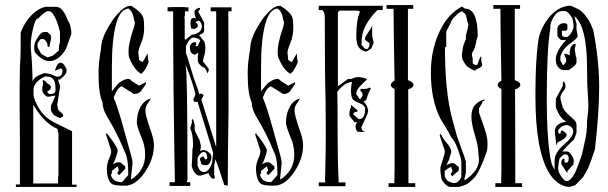

<svg xmlns="http://www.w3.org/2000/svg" viewBox="-20 -742 2414 762"><path d="M131 -669Q121 -669 111.5 -630Q102 -591 102 -563Q102 -549 103 -542Q109 -476 109 -418Q115 -440 158 -452L182 -448L203 -438H210Q228 -438 228 -464Q228 -468 221 -471L198 -461Q206 -493 221 -493Q231 -493 241 -474Q244 -470 244 -467V-459Q244 -448 223 -431L217 -426H210L218 -402V-394L207 -326L209 -316Q209 -306 218 -299Q231 -289 231 -284Q230 -278 225.5 -277.5Q221 -277 220 -273Q198 -280 190 -290Q182 -301 182 -306V-321L200 -363L172 -358H171Q164 -358 156 -367Q148 -376 148 -382V-397Q151 -403 151 -406V-415L149 -420Q149 -424 153 -424L162 -418Q164 -413 173 -408Q182 -403 182 -396Q182 -385 168 -380Q168 -369 181 -369Q199 -369 200 -382V-395Q200 -438 167 -438L161 -439Q145 -434 130.5 -420.5Q116 -407 113 -391V-368Q113 -346 139 -305Q161 -272 203 -252L228 -240L258 -225Q266 -223 266 -219V-9H284V0H43V-10H59V-191L58 -316V-396L59 -479L61 -509L62 -549V-612Q72 -641 92 -667Q126 -709 162 -715H203Q226 -715 244 -674Q246 -670 249 -661Q252 -657 253.5 -654Q255 -651 256.5 -647Q258 -643 259 -640L263 -618V-607L245 -556Q238 -537 220.5 -520Q203 -503 184 -500H172Q152 -500 124 -528Q116 -536 116 -545V-560Q117 -561 117 -565Q117 -574 129 -592Q143 -615 155 -615H168L182 -602V-597L183 -591L176 -556Q171 -555 169.5 -558Q168 -561 168 -566Q168 -571 162 -579Q156 -587 151 -587H142Q129 -574 129 -566V-555L140 -534Q144 -527 150 -524L160 -519L167 -514Q189 -519 197 -527Q208 -538 212 -539L214 -546V-559L218 -576V-616Q205 -666 192 -684Q184 -698 172 -698Q159 -698 132 -669ZM212 -48V-214L209 -222V-230Q156 -252 112 -326V-14H210Q210 -38 212 -48ZM223 -392H222L223 -395L224 -394Z M424 -380Q426 -382 436.5 -395Q447 -408 452 -412.5Q457 -417 468.5 -423Q480 -429 493 -429Q506 -417 532 -402L559 -416V-408L540 -381Q531 -369 512 -369L462 -400Q457 -397 453 -393.5Q449 -390 445.5 -384.5Q442 -379 440.5 -376Q439 -373 435.5 -365Q432 -357 431 -355Q449 -312 472 -227L501 -123Q506 -105 506 -95Q506 -90 503 -65.5Q500 -41 500 -34V-29Q556 -65 556 -128Q556 -166 540 -200Q523 -242 523 -255Q523 -291 538 -318Q553 -345 579 -351L564 -328Q557 -318 557 -302Q557 -287 574 -236Q591 -191 591 -166Q591 -111 554.5 -58Q518 -5 476 -5Q437 -5 425 -11.5Q413 -18 407 -43Q404 -57 404 -72Q404 -92 414 -115Q423 -135 421 -143Q420 -146 420 -149L401 -207L403 -214Q405 -212 414.5 -199.5Q424 -187 429.5 -179Q435 -171 441 -160.5Q447 -150 447 -145Q447 -140 444 -130L439 -115Q434 -100 428 -90Q441 -98 451 -98Q453 -98 455 -97.5Q457 -97 458 -97L477 -82V-72L453 -47L445 -55L452 -66L447 -82L424 -64V-54L420 -49Q426 -19 464 -19L489 -47V-52Q489 -116 474 -142Q446 -212 404 -281Q387 -310 387 -336Q371 -368 371 -450Q371 -495 381 -548Q381 -570 391 -596Q398 -616 421 -653Q438 -680 460 -700Q480 -719 498 -719H501Q524 -704 532 -696Q545 -683 548.5 -672Q552 -661 552 -633Q552 -597 540 -571Q529 -544 529 -533L532 -504L546 -495L566 -530Q566 -511 570 -495Q553 -455 541 -451L545 -447Q516 -459 494 -510Q490 -518 490 -538Q490 -569 509 -626Q515 -641 515 -655Q513 -659 511 -669Q509 -679 508 -682Q501 -701 494 -704L492 -708Q458 -708 441 -648Q424 -586 424 -477Z M789 -139Q782 -139 774 -130.5Q766 -122 764 -114V-85Q772 -59 789 -59Q801 -59 810 -72Q819 -85 822 -98L826 -136L764 -338H750L747 -347L756 -367Q743 -421 717 -484V-478Q724 -465 724 -27L722 -23Q722 -20 721 -19H735V-4H653V-19H674Q667 -421 667 -697H645V-713L668 -714H715V-713H728V-697H714V-683L712 -675L713 -667V-587L716 -584L742 -605H749Q781 -614 781 -637Q781 -654 768 -660Q766 -659 763.5 -658Q761 -657 759 -656Q757 -655 756 -652Q762 -651 764.5 -644Q767 -637 761 -632Q753 -627 752 -627L739 -629Q736 -642 736 -651Q736 -671 749 -671Q751 -671 757 -669L752 -687V-698Q752 -700 759 -705.5Q766 -711 769 -711Q774 -711 774 -707Q774 -704 770 -700.5Q766 -697 767 -695L790 -653V-620Q790 -615 787 -612Q784 -609 777.5 -606.5Q771 -604 770 -603L791 -577Q795 -564 795 -553Q795 -544 794 -537Q793 -530 792 -525.5Q791 -521 788.5 -513.5Q786 -506 785 -499L809 -468L805 -451Q803 -452 798.5 -462.5Q794 -473 792 -473Q784 -474 774.5 -484Q765 -494 765 -501V-518L767 -533L754 -525Q740 -526 735 -541L733 -556Q734 -564 740.5 -569.5Q747 -575 756 -575L760 -567L756 -561Q756 -557 763 -559Q768 -561 767 -566L775 -581Q771 -590 748 -593H747Q738 -593 728 -578Q718 -563 718 -556V-533L749 -433L765 -388L771 -368L778 -371Q788 -367 788 -362L779 -347L838 -158V-697H816V-713H899V-697H886Q887 -584 887 -356V-299Q884 -132 884 -5L870 -8L848 -75L835 -110L830 -85V-50L833 -37Q832 -33 827 -33Q823 -33 821 -34Q819 -35 816 -40L813 -44Q808 -51 808 -55L779 -46Q777 -45 772 -45Q760 -45 750.5 -60Q741 -75 741 -85Q741 -90 742 -102Q743 -114 743 -123Q743 -156 746 -159V-170Q746 -208 735 -233L742 -257L741 -266L746 -270L753 -246V-239Q753 -236 752 -235L754 -222L772 -186L777 -164V-155L774 -143L788 -147Q799 -145 809 -137Q819 -129 819 -120Q819 -108 813.5 -97.5Q808 -87 801 -87H788Q787 -87 785 -88Q776 -92 778 -97L774 -107V-114L780 -119L786 -121L791 -116Q791 -113 792 -112Q793 -112 795 -110Q800 -107 803 -116Q800 -139 789 -139Z M1016 -380Q1018 -382 1028.5 -395Q1039 -408 1044 -412.5Q1049 -417 1060.5 -423Q1072 -429 1085 -429Q1098 -417 1124 -402L1151 -416V-408L1132 -381Q1123 -369 1104 -369L1054 -400Q1049 -397 1045 -393.5Q1041 -390 1037.5 -384.5Q1034 -379 1032.5 -376Q1031 -373 1027.5 -365Q1024 -357 1023 -355Q1041 -312 1064 -227L1093 -123Q1098 -105 1098 -95Q1098 -90 1095 -65.5Q1092 -41 1092 -34V-29Q1148 -65 1148 -128Q1148 -166 1132 -200Q1115 -242 1115 -255Q1115 -291 1130 -318Q1145 -345 1171 -351L1156 -328Q1149 -318 1149 -302Q1149 -287 1166 -236Q1183 -191 1183 -166Q1183 -111 1146.5 -58Q1110 -5 1068 -5Q1029 -5 1017 -11.5Q1005 -18 999 -43Q996 -57 996 -72Q996 -92 1006 -115Q1015 -135 1013 -143Q1012 -146 1012 -149L993 -207L995 -214Q997 -212 1006.5 -199.5Q1016 -187 1021.5 -179Q1027 -171 1033 -160.5Q1039 -150 1039 -145Q1039 -140 1036 -130L1031 -115Q1026 -100 1020 -90Q1033 -98 1043 -98Q1045 -98 1047 -97.5Q1049 -97 1050 -97L1069 -82V-72L1045 -47L1037 -55L1044 -66L1039 -82L1016 -64V-54L1012 -49Q1018 -19 1056 -19L1081 -47V-52Q1081 -116 1066 -142Q1038 -212 996 -281Q979 -310 979 -336Q963 -368 963 -450Q963 -495 973 -548Q973 -570 983 -596Q990 -616 1013 -653Q1030 -680 1052 -700Q1072 -719 1090 -719H1093Q1116 -704 1124 -696Q1137 -683 1140.5 -672Q1144 -661 1144 -633Q1144 -597 1132 -571Q1121 -544 1121 -533L1124 -504L1138 -495L1158 -530Q1158 -511 1162 -495Q1145 -455 1133 -451L1137 -447Q1108 -459 1086 -510Q1082 -518 1082 -538Q1082 -569 1101 -626Q1107 -641 1107 -655Q1105 -659 1103 -669Q1101 -679 1100 -682Q1093 -701 1086 -704L1084 -708Q1050 -708 1033 -648Q1016 -586 1016 -477Z M1268 -13H1266L1267 -12ZM1273 -202Q1273 -232 1272.5 -286.5Q1272 -341 1272 -347Q1269 -446 1269 -672Q1269 -695 1259 -702H1245V-719H1499V-702H1478Q1415 -640 1415 -577V-564L1429 -548H1440L1446 -560V-571L1429 -584V-594Q1436 -606 1444 -617.5Q1452 -629 1457 -639V-605V-603Q1457 -596 1463 -572L1453 -549L1433 -537Q1411 -542 1402.5 -556.5Q1394 -571 1394 -599Q1394 -664 1409 -696Q1402 -700 1397 -700H1327L1321 -693V-400L1362 -429L1367 -428Q1375 -428 1383 -432Q1391 -436 1398 -436Q1423 -436 1437 -427Q1434 -424 1421 -412Q1408 -400 1401 -390Q1394 -380 1394 -368L1409 -347L1419 -362V-368Q1419 -374 1409 -384L1413 -390Q1417 -389 1424 -389Q1441 -389 1447 -395L1452 -391Q1444 -380 1433 -344L1422 -339Q1429 -335 1435 -323Q1441 -311 1441 -300Q1441 -292 1414 -237Q1416 -220 1431 -218H1417Q1409 -218 1397 -220Q1391 -231 1391 -239Q1391 -246 1397 -257H1387L1367 -282V-295Q1367 -301 1370 -309Q1373 -317 1373 -321Q1373 -322 1372.5 -324Q1372 -326 1372 -327L1400 -303L1397 -298H1388L1381 -289L1404 -269Q1429 -269 1429 -309Q1429 -324 1410 -331Q1386 -340 1379.5 -349Q1373 -358 1373 -385Q1373 -400 1377 -417Q1346 -414 1318 -377Q1320 -375 1320 -198Q1320 -98 1324 -18H1351V-3H1245V-18H1273L1270 -22Q1273 -145 1273 -202Z M1600 -387Q1601 -262 1601 -15H1628V0H1522V-15H1545L1546 -72V-389Q1531 -395 1531 -405Q1531 -414 1546 -422Q1542 -626 1542 -707H1514V-722H1620V-707H1599V-424Q1621 -416 1621 -406Q1621 -394 1600 -387Z M1814 -697Q1806 -697 1788 -679Q1770 -661 1770 -654L1751 -617V-557Q1751 -556 1749 -556H1748L1746 -552Q1746 -382 1773 -277L1794 -200L1823 -120L1829 -100V-57L1823 -31L1824 -26Q1881 -64 1881 -109Q1881 -115 1879.5 -124.5Q1878 -134 1878 -141Q1878 -162 1864.5 -206.5Q1851 -251 1851 -278Q1851 -308 1863.5 -323.5Q1876 -339 1903 -348Q1903 -341 1898 -341Q1893 -341 1895 -336L1881 -312V-298L1882 -292Q1906 -225 1909 -213Q1915 -188 1915 -171Q1915 -149 1911 -138Q1882 -55 1859 -33L1848 -23Q1848 -22 1840 -16Q1831 -8 1800 0H1766Q1755 -2 1743 -15Q1731 -28 1731 -39L1728 -61V-78L1745 -134V-145L1725 -204Q1726 -205 1726 -207Q1726 -209 1727 -210Q1731 -208 1732.5 -205.5Q1734 -203 1736 -198.5Q1738 -194 1741 -190Q1743 -186 1752 -176Q1761 -166 1766 -156.5Q1771 -147 1771 -138L1762 -108L1752 -87L1769 -94H1782L1801 -79V-68Q1801 -64 1790 -56Q1788 -54 1783 -49.5Q1778 -45 1777 -44Q1769 -44 1769 -52L1776 -63L1771 -79Q1766 -79 1755.5 -72Q1745 -65 1745 -61V-46Q1749 -21 1778 -16H1788Q1796 -18 1803.5 -27Q1811 -36 1811 -44V-101L1808 -117Q1790 -178 1772 -196Q1770 -198 1761 -216Q1758 -221 1728 -271Q1690 -345 1690 -454Q1690 -558 1736 -639Q1765 -690 1813 -716L1825 -708Q1876 -708 1876 -599L1870 -579V-574L1863 -549L1853 -530V-522L1856 -509V-493Q1856 -486 1870 -484Q1872 -483 1874 -485.5Q1876 -488 1878 -495Q1885 -516 1890 -519V-501L1894 -484Q1892 -478 1886.5 -474.5Q1881 -471 1874 -468Q1867 -465 1864 -463L1867 -462L1869 -460Q1863 -461 1849 -469Q1835 -477 1832 -480Q1813 -505 1813 -518V-527L1815 -537Q1817 -551 1817 -552Q1817 -557 1822 -570L1829 -587V-601L1836 -628L1839 -644L1834 -660L1831 -674Q1828 -689 1818 -693Q1818 -697 1814 -697Z M2024 -387Q2025 -262 2025 -15H2052V0H1946V-15H1969L1970 -72V-389Q1955 -395 1955 -405Q1955 -414 1970 -422Q1966 -626 1966 -707H1938V-722H2044V-707H2023V-424Q2045 -416 2045 -406Q2045 -394 2024 -387Z M2335 -620Q2358 -499 2358 -397Q2358 -296 2341 -149L2328 -111L2314 -74L2294 -39L2264 -8Q2260 -5 2250.5 -3Q2241 -1 2239 0Q2190 -4 2158 -58Q2105 -147 2105 -357V-373Q2105 -491 2115 -571Q2121 -624 2155.5 -668.5Q2190 -713 2235 -719H2243Q2244 -718 2247 -719L2280 -703Q2316 -676 2335 -620ZM2208 -103Q2213 -112 2216 -112Q2223 -112 2220 -105L2221 -97L2228 -96Q2236 -98 2237 -110V-118L2231 -129H2219Q2216 -129 2201 -114Q2200 -112 2200 -108L2198 -102L2195 -73L2197 -62Q2201 -50 2211 -36.5Q2221 -23 2232 -23Q2255 -31 2273 -83Q2277 -94 2282 -107Q2287 -120 2288.5 -125.5Q2290 -131 2293 -143.5Q2296 -156 2300 -176Q2310 -213 2310 -265Q2315 -297 2315 -325Q2315 -338 2313 -366Q2310 -401 2310 -467Q2310 -640 2259 -678L2268 -649V-625Q2268 -623 2270.5 -611.5Q2273 -600 2272 -596Q2268 -587 2241 -568Q2212 -547 2204 -517V-502Q2205 -501 2207.5 -495.5Q2210 -490 2212 -487Q2214 -484 2217 -484L2227 -497V-508L2219 -526L2220 -527Q2220 -529 2222 -529L2228 -527Q2230 -528 2241 -522V-537L2243 -546Q2243 -552 2249 -560Q2255 -568 2261 -568Q2266 -568 2265 -564L2261 -549L2265 -519L2268 -512V-495Q2268 -486 2253 -475Q2237 -463 2236 -464H2216Q2205 -464 2195.5 -475.5Q2186 -487 2186 -503V-515Q2195 -551 2227 -583H2208Q2204 -584 2198 -591Q2192 -598 2192 -602V-627Q2192 -637 2199.5 -643.5Q2207 -650 2218 -650Q2232 -650 2232 -641V-628Q2232 -620 2222 -620H2210V-606Q2210 -595 2227 -595Q2235 -595 2244 -607Q2253 -619 2256 -633V-647L2253 -664Q2253 -668 2245 -679Q2232 -698 2223 -698H2211Q2191 -698 2177 -674Q2164 -652 2164 -637V-628Q2150 -546 2150 -356Q2150 -165 2170 -90L2181 -68V-104Q2181 -135 2216 -166Q2255 -199 2255 -220Q2255 -239 2230 -246L2216 -243Q2211 -242 2203 -234.5Q2195 -227 2195 -222Q2195 -211 2203 -211Q2205 -213 2205.5 -216Q2206 -219 2206 -220.5Q2206 -222 2208 -223Q2210 -224 2215 -223Q2216 -221 2220 -218.5Q2224 -216 2226.5 -213Q2229 -210 2229 -207Q2229 -193 2193 -177Q2190 -171 2190 -169Q2190 -166 2188 -166L2186 -181Q2186 -188 2184 -200.5Q2182 -213 2182 -221Q2182 -244 2209 -255Q2215 -257 2218 -257L2228 -260Q2206 -268 2190 -306Q2186 -314 2186 -320V-350L2214 -402V-416Q2216 -418 2219 -418L2224 -406V-398Q2224 -390 2217 -382Q2204 -366 2204 -355Q2204 -347 2208.5 -333.5Q2213 -320 2213 -315L2215 -313Q2219 -305 2225 -298Q2231 -291 2242.5 -281Q2254 -271 2260 -265Q2268 -257 2268 -245V-214L2258 -189Q2255 -185 2248 -179Q2230 -163 2212 -141H2230Q2239 -141 2248 -127Q2257 -113 2257 -106V-97Q2257 -96 2255 -96Q2254 -95 2257 -91L2232 -63V-55L2227 -61Q2223 -67 2217 -76.5Q2211 -86 2208 -90Z"/></svg>

Font: Bukvitsa
Style: Regular
Weight: 500
Foundry: Ponomar Technologies, Inc.
Version: Version 1.1